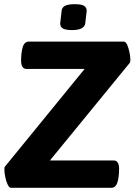

<svg xmlns="http://www.w3.org/2000/svg" viewBox="-20 -899 656 919"><path d="M572 -700Q582 -700 589 -684Q596 -668 600 -647.5Q604 -627 604 -613Q604 -601 601 -598L219 -131H524Q550 -131 550 -91Q550 -52 542 -26Q534 0 512 0H33Q24 0 16.5 -16Q9 -32 5 -52.5Q1 -73 1 -87Q1 -93 1.5 -96.5Q2 -100 4 -102L385 -569H107Q81 -569 81 -609Q81 -648 89 -674Q97 -700 119 -700ZM338 -879Q370 -879 382.5 -871Q395 -863 395 -847L388 -787Q383 -755 325 -755Q293 -755 280.5 -763Q268 -771 268 -787L275 -847Q276 -863 291 -871Q306 -879 338 -879Z"/></svg>

Font: Asap VF Beta
Style: Italic
Weight: 400
Italic angle: -6°
Designer: Pablo Cosgaya
Foundry: Pablo Cosgaya
Version: Version 1.007